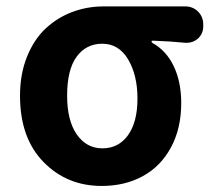

<svg xmlns="http://www.w3.org/2000/svg" viewBox="-20 -580 682 613"><path d="M304.7 13.7Q193.4 13.7 118.7 -63Q43.9 -139.6 43.9 -274.4Q43.9 -343.8 66.4 -399.4Q88.9 -455.1 126.5 -489.7Q164.1 -524.4 211.4 -542Q258.8 -559.6 311.5 -559.6H571.3Q595.7 -559.6 612.3 -543Q628.9 -526.4 628.9 -502V-496.1Q628.9 -472.7 612.3 -457Q596.7 -443.4 577.1 -443.4Q574.2 -443.4 571.3 -443.4Q524.4 -448.2 466.8 -450.2Q463.9 -450.2 463.9 -447.8Q463.9 -445.3 465.8 -443.4Q510.7 -418.9 534.7 -368.7Q558.6 -318.4 558.6 -251Q558.6 -169.9 525.9 -109.4Q493.2 -48.8 436 -17.6Q378.9 13.7 304.7 13.7ZM306.6 -440.4Q254.9 -440.4 224.6 -398.9Q194.3 -357.4 194.3 -274.4Q194.3 -195.3 225.1 -150.9Q255.9 -106.4 307.1 -106.4Q358.4 -106.4 388.7 -148.4Q418.9 -190.4 418.9 -265.1Q418.9 -339.8 389.2 -390.1Q359.4 -440.4 306.6 -440.4Z"/></svg>

Font: Gen Jyuu Gothic Bold
Style: Bold
Weight: 700
Designer: [Source Han Sans]
Ryoko NISHIZUKA  (kana & ideographs); Paul D. Hunt (Latin, Greek & Cyrillic); Wenlong ZHANG  (bopomofo
Version: Version 1.002.20150607